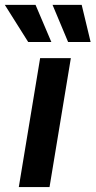

<svg xmlns="http://www.w3.org/2000/svg" viewBox="-62 -758 388 778"><path d="M14.2 0 100.6 -522.5H225.1L138.7 0ZM213.9 -587.9 150.9 -738.3H269L305.2 -587.9ZM52.2 -587.9 -42.5 -738.3H82L146 -587.9Z"/></svg>

Font: Inter 28pt SemiBold
Style: Italic
Weight: 600
Italic angle: -9.3988°
Designer: Rasmus Andersson
Foundry: rsms
Version: Version 4.001;git-66647c0bb